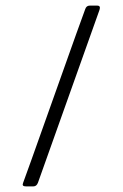

<svg xmlns="http://www.w3.org/2000/svg" viewBox="-20 -663 436 683"><path d="M99 0H72Q57 0 62 -12Q67 -24 171 -317Q275 -610 283 -630Q287 -643 299 -643H326Q339 -643 334 -628L115 -13Q110 0 99 0Z"/></svg>

Font: Rajdhani
Style: Regular
Weight: 400
Designer: Satya Rajpurohit, Jyotish Sonowal
Foundry: Indian Type Foundry
Version: Version 1.201;PS 1.0;hotconv 1.0.78;makeotf.lib2.5.61930; tt